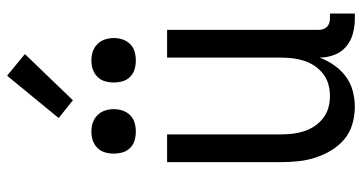

<svg xmlns="http://www.w3.org/2000/svg" viewBox="-259 -751 1018 540"><g transform="rotate(-90 250.0 -481.0)"><path d="M220 8Q195 8 171 1Q147 -6 128.5 -21.5Q110 -37 97 -58.5Q84 -80 76.5 -103.5Q69 -127 66.5 -151.5Q64 -176 64 -200V-520H142V-200Q142 -183 144 -166.5Q146 -150 151 -134.5Q156 -119 165.5 -105Q175 -91 188 -81Q201 -71 217 -66.5Q233 -62 250 -62Q267 -62 283 -66.5Q299 -71 312 -81Q325 -91 334.5 -105Q344 -119 349 -134.5Q354 -150 356 -166.5Q358 -183 358 -200V-520H436V-93Q436 -87 438 -81Q440 -75 444.5 -70.5Q449 -66 455 -64Q461 -62 467 -62H482V8H467Q446 8 425.5 2.5Q405 -3 389 -16.5Q373 -30 365.5 -50Q358 -70 358 -91Q350 -70 337 -51Q324 -32 305.5 -18Q287 -4 264.5 2Q242 8 220 8ZM350 -608Q337 -608 325 -611.5Q313 -615 304 -624Q295 -633 291.5 -645Q288 -657 288 -670Q288 -683 291.5 -695Q295 -707 304 -716Q313 -725 325 -729Q337 -733 350 -733Q363 -733 375 -729Q387 -725 396 -716Q405 -707 409 -695Q413 -683 413 -670Q413 -657 409 -645Q405 -633 396 -624Q387 -615 375 -611.5Q363 -608 350 -608ZM150 -608Q137 -608 125 -611.5Q113 -615 104 -624Q95 -633 91.5 -645Q88 -657 88 -670Q88 -683 91.5 -695Q95 -707 104 -716Q113 -725 125 -729Q137 -733 150 -733Q163 -733 175 -729Q187 -725 196 -716Q205 -707 209 -695Q213 -683 213 -670Q213 -657 209 -645Q205 -633 196 -624Q187 -615 175 -611.5Q163 -608 150 -608ZM238 -785 188 -825 307 -970 368 -920Z"/></g></svg>

Font: Iosevka Algr
Style: Regular
Weight: 400
Monospace: yes
Designer: Belleve Invis
Foundry: Belleve Invis
Version: Version 26.0.2; ttfautohint (v1.8.3)